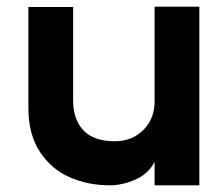

<svg xmlns="http://www.w3.org/2000/svg" viewBox="-20 -541 671 575"><path d="M324 -118Q376 -118 410 -152.5Q444 -187 443 -240V-521H577V14H443V-56Q424 -20 385 -3Q346 14 309 14Q243 14 188 -10.5Q133 -35 99 -87Q65 -139 65 -218V-520H199V-240Q199 -183 230 -150.5Q261 -118 324 -118Z"/></svg>

Font: SUIT ExtraBold
Style: Regular
Weight: 800
Designer: Sunn Youn; Korean Glyphs from Source Han Sans (Sandoll Communications; Soo-young Jang, Joo-yeon Kang)
Foundry: Sunn
Version: Version 1.008